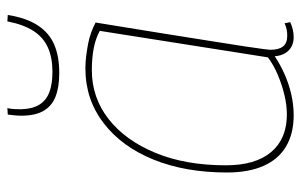

<svg xmlns="http://www.w3.org/2000/svg" viewBox="-164 -622 796 507"><g transform="rotate(-90 233.5 -368.0)"><path d="M389 10Q375 10 364 4Q353 -2 346.5 -13.5Q340 -25 339 -40Q318 -26 292.5 -14.5Q267 -3 239 3.5Q211 10 183 10Q135 10 101 -10Q67 -30 49.5 -69.5Q32 -109 32 -166Q32 -276 66 -360Q100 -444 162.5 -492Q225 -540 307 -540Q323 -540 339 -538Q355 -536 371 -533Q387 -530 401 -525Q415 -520 428 -513Q411 -410 399 -334Q387 -258 378.5 -205Q370 -152 365 -119Q360 -86 358 -70Q356 -54 356 -52Q356 -29 365 -18Q374 -7 393 -7Q402 -7 409.5 -8.5Q417 -10 426 -14L429 1Q420 5 410 7.5Q400 10 389 10ZM336 -58 406 -502Q386 -513 360 -518Q334 -523 302 -523Q230 -523 173.5 -479Q117 -435 84 -355.5Q51 -276 51 -169Q51 -91 86 -49.5Q121 -8 185 -8Q210 -8 237 -14.5Q264 -21 290 -32Q316 -43 336 -58ZM295 -609Q257 -609 232 -619Q207 -629 194.5 -651Q182 -673 182 -709Q182 -718 183 -728Q184 -738 185 -745L202 -746Q200 -737 199.5 -728.5Q199 -720 199 -710Q200 -679 211.5 -661Q223 -643 244.5 -635Q266 -627 298 -627Q335 -627 362 -639Q389 -651 406 -677.5Q423 -704 431 -746L448 -745Q440 -695 420 -665Q400 -635 369 -622Q338 -609 295 -609Z"/></g></svg>

Font: Georama ExtraCondensed Thin Thin
Style: Italic
Weight: 250
Italic angle: -9°
Version: Version 1.001